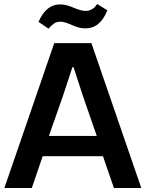

<svg xmlns="http://www.w3.org/2000/svg" viewBox="-20 -946 733 966"><path d="M2 0 252.9 -729H439.9L690.9 0H553.2L498 -160.2H194.8L140.1 0ZM173.8 -835.9Q212.4 -925.8 286.1 -923.8Q311.5 -923.8 349.6 -907.5Q387.7 -891.1 410.2 -891.1Q425.3 -891.1 437.7 -897.2Q450.2 -903.3 456.1 -909.4Q461.9 -915.5 469.2 -925.8L520 -894Q483.9 -801.8 407.2 -803.2Q378.9 -803.2 341.8 -820.1Q304.7 -836.9 284.2 -836.9Q265.6 -836.9 252.2 -828.1Q238.8 -819.3 224.1 -801.8ZM226.1 -262.2H466.8L396 -466.8L350.1 -607.9H344.2L297.9 -466.8Z"/></svg>

Font: Lumene Sans
Style: Bold
Weight: 600
Designer: Deni Anggara
Version: Version 1.003;Glyphs 3.1.2 (3151)